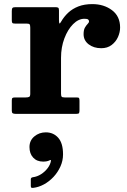

<svg xmlns="http://www.w3.org/2000/svg" viewBox="-20 -555 619 936"><path d="M127.5 -419.7V-97.8Q127.5 -86 122.6 -83Q117.7 -80 105.5 -80H54Q44.7 -80 41.1 -77.6Q37.5 -75.3 37.5 -65.5V-15.5Q37.5 -6 41.7 -3Q46 0 55.5 0H353Q363 0 365.3 -3.8Q367.5 -7.5 367.5 -17.8V-63.3Q367.5 -73 365.5 -76.5Q363.5 -80 354 -80H295.5Q283.5 -80 280.5 -83.6Q277.5 -87.3 277.5 -99V-273Q277.5 -324.5 293.9 -367.9Q310.3 -411.2 336.4 -437.4Q362.5 -463.5 391.5 -463.5Q404.8 -463.5 409.4 -460.1Q414 -456.7 414 -451Q414 -445 407.4 -438.5Q400.8 -432 394.1 -420.6Q387.5 -409.2 387.5 -388.5Q387.5 -358 412.1 -339Q436.8 -320 473.5 -320Q503.5 -320 524 -335.5Q544.5 -351 555 -374.2Q565.5 -397.5 565.5 -421Q565.5 -475.7 525.9 -505.4Q486.3 -535 430 -535Q391.5 -535 362.4 -523.8Q333.3 -512.5 312.5 -493.1Q291.8 -473.7 277.8 -449.2Q271.8 -438.2 269.6 -441Q267.5 -443.8 267.5 -458.3V-504.7Q267.5 -514.7 263.6 -517.4Q259.8 -520 250.5 -520H55Q44.2 -520 40.9 -516.2Q37.5 -512.5 37.5 -501.2V-457.2Q37.5 -446.5 40.2 -443.2Q43 -440 54 -440H110Q122 -440 124.7 -436Q127.5 -432 127.5 -419.7ZM123.7 161.8Q123.7 193.8 141.7 213.3Q159.7 232.8 190.3 232.8Q209.8 232.8 221 226.8Q224.8 224.8 226.8 225Q228.8 225.3 228.3 229Q225.5 247.3 212.4 264.6Q199.3 282 180.4 294.1Q161.5 306.3 140.2 309Q130.2 310.5 130.2 318.8V351.3Q130.2 358.5 133 360Q135.7 361.5 142.2 360.8Q168.5 357.8 194.3 343.8Q220 329.8 240.9 307.4Q261.8 285 274.5 256.8Q287.3 228.5 287.3 197.5Q287.3 143 263.8 116.6Q240.3 90.2 203.3 90.2Q171.2 90.2 147.5 110Q123.7 129.8 123.7 161.8Z"/></svg>

Font: Besley
Style: Regular
Weight: 400
Designer: Owen Earl
Foundry: indestructible type*
Version: Version 4.000